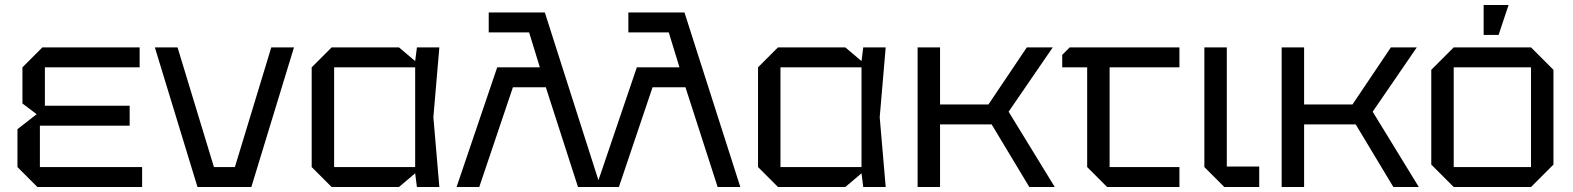

<svg xmlns="http://www.w3.org/2000/svg" viewBox="-20 -750 6310 770"><path d="M130 0 50 -80V-232L127 -292L70 -335V-480L150 -560H540V-480H160V-326H500V-246H140V-80H550V0Z M772 0 601 -560H692L838 -80H922L1068 -560H1159L988 0Z M1310 0 1230 -80V-480L1310 -560H1580L1645 -505L1652 -560H1742L1718 -280L1742 0H1652L1645 -55L1580 0ZM1320 -80H1645V-480H1320Z M1940 -700H2165L2380 -27L2534 -480H2705L2662 -620H2500V-700H2725L2949 0H2858L2729 -400H2597L2462 0H2298L2169 -400H2037L1902 0H1811L1974 -480H2145L2102 -620H1940Z M3100 0 3020 -80V-480L3100 -560H3370L3435 -505L3442 -560H3532L3508 -280L3532 0H3442L3435 -55L3370 0ZM3110 -80H3435V-480H3110Z M3660 0V-560H3750V-331H3944L4098 -560H4202L4025 -302L4210 0H4108L3957 -251H3750V0Z M4340 -80V-480H4240V-530L4270 -560H4710V-480H4430V-80H4710V0H4420Z M4810 -560H4900V-82H5030V0H4890L4810 -80Z M5120 0V-560H5210V-331H5404L5558 -560H5662L5485 -302L5670 0H5568L5417 -251H5210V0Z M5720 -90V-470L5810 -560H6120L6210 -470V-90L6120 0H5810ZM5810 -80H6120V-480H5810ZM5930 -610V-730H6030L5990 -610Z"/></svg>

Font: Tektur
Style: Regular
Weight: 400
Designer: Adam Jagosz
Foundry: Adam Jagosz
Version: Version 1.005;gftools[0.9.30]